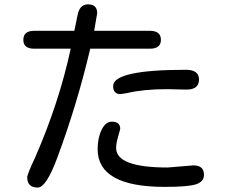

<svg xmlns="http://www.w3.org/2000/svg" viewBox="-20 -799 1040 871"><path d="M103.5 5.9Q103.5 -8.8 138.7 -83Q248 -333 300.8 -578.1H134.8Q85.9 -578.1 85.9 -618.2Q85.9 -659.2 134.8 -659.2H317.4L331.1 -726.6Q339.8 -779.3 378.9 -779.3Q420.9 -779.3 420.9 -739.3L407.2 -659.2H660.2Q710 -659.2 710 -618.2Q710 -578.1 660.2 -578.1H389.6L388.7 -575.2Q329.1 -323.2 239.3 -82Q189.5 51.8 151.4 51.8Q103.5 51.8 103.5 5.9ZM487.3 -247.1Q525.4 -247.1 525.4 -213.9L514.6 -174.8Q506.8 -148.4 506.8 -127.9Q506.8 -39.1 740.2 -39.1L857.4 -48.8Q905.3 -48.8 905.3 -5.9Q905.3 25.4 869.1 37.1Q833 48.8 727.5 48.8Q422.9 48.8 422.9 -122.1Q422.9 -172.9 440.9 -210Q459 -247.1 487.3 -247.1ZM823.2 -482.4Q882.8 -482.4 882.8 -438.5Q882.8 -392.6 826.2 -392.6L737.3 -394.5Q630.9 -394.5 557.6 -377L527.3 -372.1Q493.2 -372.1 493.2 -408.2Q493.2 -482.4 823.2 -482.4Z"/></svg>

Font: jf-openhuninn-2.0
Style: Regular
Weight: 400
Designer: [Kosugi Maru]
Designed by MOTOYA      

[Varela Round]
Joe Prince (Latin component); Avraham Cornfeld (Hebrew component)
Foundry: justfont CO.,LTD.
Version: 2.0